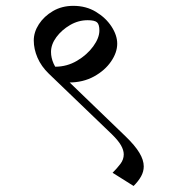

<svg xmlns="http://www.w3.org/2000/svg" viewBox="-20 -634 634 647"><path d="M227.1 -614.3Q270 -614.3 303.2 -594.2Q336.4 -574.2 355.7 -544.7Q375 -515.1 375 -486.8Q375 -457 354.2 -426.8Q333.5 -396.5 296.6 -376.2Q259.8 -356 211.4 -356Q204.6 -356 197 -356.4Q189.5 -356.9 182.1 -357.9L147.9 -410.6Q156.7 -409.2 166 -409.2Q205.6 -409.2 239.5 -429.2Q273.4 -449.2 294.2 -477.8Q314.9 -506.3 314.9 -531.2Q314.9 -551.8 306.9 -558.8Q298.8 -565.9 275.4 -565.9Q244.1 -565.9 216.1 -549.6Q188 -533.2 169.9 -508.8Q151.9 -484.4 151.9 -459Q151.9 -439.5 160.6 -419.7Q169.4 -399.9 188.5 -381.3L402.8 -174.8Q435.1 -143.6 449.7 -119.1Q464.4 -94.7 464.4 -73.2Q464.4 -56.2 455.6 -40Q446.8 -23.9 430.2 -7.3L359.4 -51.8Q375 -67.4 386 -82Q397 -96.7 397 -113.8Q397 -127.9 387.7 -144.3Q378.4 -160.6 356.9 -181.6L144.5 -385.7Q119.1 -410.2 106.4 -439.5Q93.8 -468.8 93.8 -497.6Q93.8 -525.9 111.1 -552.5Q128.4 -579.1 158.4 -596.7Q188.5 -614.3 227.1 -614.3Z"/></svg>

Font: Annapurna SIL
Style: Regular
Weight: 400
Designer: Peter Martin, Annie Olsen
Foundry: SIL International
Version: Version 2.000